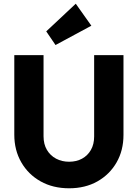

<svg xmlns="http://www.w3.org/2000/svg" viewBox="-20 -1003 742 1034"><path d="M352.2 11Q265.3 11 198.8 -26.2Q132.4 -63.4 94.7 -128.8Q57 -194.1 57 -277.5V-706H214.5V-269Q214.5 -226.5 232.7 -195.7Q251 -164.9 282.3 -148.4Q313.6 -132 352.1 -132Q391.5 -132 421.7 -148.4Q452 -164.9 469.5 -195.4Q487 -225.9 487 -268V-706H645V-276.5Q645 -193 607.8 -128.3Q570.6 -63.5 504.8 -26.2Q439 11 352.2 11ZM279 -760.5 229 -834 388 -983 472 -864.5Z"/></svg>

Font: Marine Company Thin
Style: Regular
Weight: 100
Designer: Rodrigo Fuenzalida
Foundry: fragTYPE
Version: Version 1.000